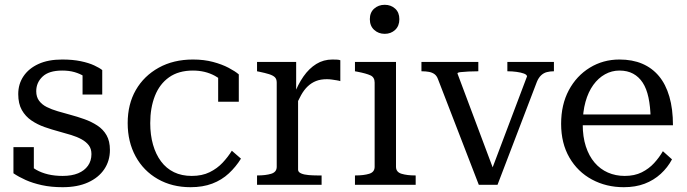

<svg xmlns="http://www.w3.org/2000/svg" viewBox="-20 -770 2861 800"><path d="M361 -128Q361 -150 350 -164.5Q339 -179 320 -189.5Q301 -200 276.5 -207.5Q252 -215 226 -222Q196 -230 166 -240.5Q136 -251 111 -268Q86 -285 71 -311.5Q56 -338 56 -378Q56 -420 78 -452.5Q100 -485 140.5 -503.5Q181 -522 239 -522Q283 -522 316.5 -515Q350 -508 372.5 -497.5Q395 -487 406 -478V-376H324V-472Q334 -472 341.5 -467.5Q349 -463 353.5 -456Q358 -449 359.5 -440.5Q361 -432 358 -426Q348 -441 330.5 -452Q313 -463 290.5 -469.5Q268 -476 239 -476Q184 -476 157.5 -451Q131 -426 131 -390Q131 -366 143 -350Q155 -334 175 -324Q195 -314 220.5 -306.5Q246 -299 272 -292Q302 -284 331.5 -273.5Q361 -263 385.5 -247Q410 -231 424 -206.5Q438 -182 438 -145Q438 -100 414.5 -65Q391 -30 347 -10Q303 10 241 10Q193 10 154.5 1.5Q116 -7 87 -20Q58 -33 36 -48V-157H121V-34Q108 -42 100.5 -49Q93 -56 90.5 -63Q88 -70 89 -78Q90 -86 94 -94Q109 -75 131 -62.5Q153 -50 180.5 -43.5Q208 -37 241 -37Q279 -37 305.5 -48Q332 -59 346.5 -79.5Q361 -100 361 -128Z M779 -37Q822 -37 853.5 -52.5Q885 -68 907.5 -92Q930 -116 946 -142L984 -109Q963 -75 933.5 -47.5Q904 -20 864.5 -5Q825 10 774 10Q697 10 637.5 -24Q578 -58 545 -118.5Q512 -179 512 -257Q512 -336 546 -395Q580 -454 641.5 -488Q703 -522 784 -522Q830 -522 867.5 -512Q905 -502 932.5 -487.5Q960 -473 975 -460V-346H889V-459Q899 -458 908 -453Q917 -448 923.5 -440Q930 -432 933 -422Q936 -412 934 -401Q916 -432 875.5 -454Q835 -476 784 -476Q724 -476 684.5 -448Q645 -420 625.5 -370.5Q606 -321 606 -257Q606 -208 617.5 -167.5Q629 -127 651 -97.5Q673 -68 705 -52.5Q737 -37 779 -37Z M1398 -519V-432Q1392 -434 1382.5 -435.5Q1373 -437 1362.5 -438.5Q1352 -440 1342 -440Q1316 -440 1297 -432.5Q1278 -425 1262.5 -410.5Q1247 -396 1234.5 -373.5Q1222 -351 1209 -320L1204 -372Q1221 -418 1244.5 -451.5Q1268 -485 1298 -503.5Q1328 -522 1365 -522Q1376 -522 1384.5 -521.5Q1393 -521 1398 -519ZM1051 0V-39H1052Q1087 -39 1110 -46Q1133 -53 1133 -75V-426Q1133 -441 1125 -448.5Q1117 -456 1101 -461Q1085 -466 1061 -471L1051 -473V-512H1214V-369L1222 -378V-63Q1222 -53 1234.5 -47.5Q1247 -42 1266 -40.5Q1285 -39 1302 -39H1320V0Z M1583 -629Q1557 -629 1539 -645.5Q1521 -662 1521 -690Q1521 -718 1539 -734Q1557 -750 1583 -750Q1609 -750 1626.5 -734Q1644 -718 1644 -690Q1644 -662 1626.5 -645.5Q1609 -629 1583 -629ZM1630 -512V-75Q1630 -53 1653 -46Q1676 -39 1710 -39H1712V0H1459V-39H1461Q1496 -39 1518.5 -46Q1541 -53 1541 -75V-426Q1541 -448 1523.5 -456Q1506 -464 1470 -471L1459 -473V-512Z M2176 -452Q2175 -459 2163 -463.5Q2151 -468 2132.5 -470.5Q2114 -473 2096 -473H2094V-512H2288V-473H2287Q2272 -473 2258.5 -469.5Q2245 -466 2234.5 -456Q2224 -446 2217 -429L2053 0H1975L1805 -440Q1800 -454 1790.5 -461Q1781 -468 1767.5 -470.5Q1754 -473 1738 -473H1736V-512H1973V-473H1971Q1952 -473 1932 -472Q1912 -471 1899 -469.5Q1886 -468 1886 -464L2039 -56L2026 -55Z M2408 -252Q2408 -200 2421 -160Q2434 -120 2457.5 -92.5Q2481 -65 2513 -51Q2545 -37 2583 -37Q2624 -37 2654 -52Q2684 -67 2705.5 -90.5Q2727 -114 2742 -140L2780 -106Q2762 -72 2733 -45.5Q2704 -19 2666 -4.5Q2628 10 2579 10Q2506 10 2446.5 -22Q2387 -54 2352.5 -113.5Q2318 -173 2318 -254Q2318 -334 2350 -394Q2382 -454 2437.5 -488Q2493 -522 2561 -522Q2615 -522 2656 -504.5Q2697 -487 2725.5 -453Q2754 -419 2769 -367.5Q2784 -316 2784 -248H2386V-293H2719L2691 -276Q2690 -326 2682 -363.5Q2674 -401 2658 -425.5Q2642 -450 2618 -463Q2594 -476 2561 -476Q2529 -476 2501 -460.5Q2473 -445 2452 -416Q2431 -387 2419.5 -345.5Q2408 -304 2408 -252Z"/></svg>

Font: Roboto Serif 72pt
Style: Regular
Weight: 400
Designer: Greg Gazdowicz
Foundry: Commercial Type
Version: Version 1.008